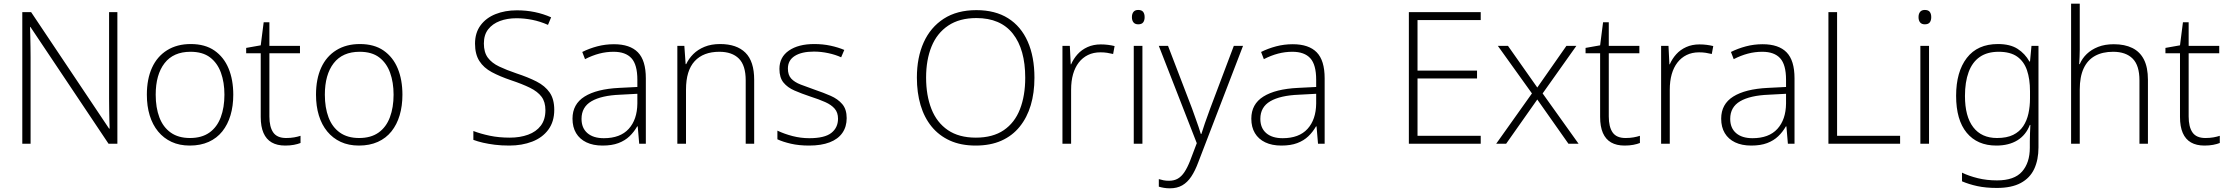

<svg xmlns="http://www.w3.org/2000/svg" viewBox="-20 -780 12093 1042"><path d="M617 0H569L145 -634H143Q144 -607 144.5 -580Q145 -553 145.5 -525.5Q146 -498 146 -468V0H101V-714H149L572 -82H575Q574 -104 573.5 -132Q573 -160 572.5 -189Q572 -218 572 -244V-714H617Z M1246 -266Q1246 -205 1231 -154.5Q1216 -104 1186.5 -67Q1157 -30 1112.5 -10Q1068 10 1010 10Q954 10 911 -10Q868 -30 838 -66.5Q808 -103 792.5 -153.5Q777 -204 777 -266Q777 -351 805 -412.5Q833 -474 887 -507.5Q941 -541 1015 -541Q1093 -541 1144 -505.5Q1195 -470 1220.5 -408.5Q1246 -347 1246 -266ZM825 -266Q825 -196 845 -143Q865 -90 906.5 -60.5Q948 -31 1011 -31Q1075 -31 1116.5 -60.5Q1158 -90 1178 -143.5Q1198 -197 1198 -266Q1198 -333 1179 -385.5Q1160 -438 1120 -468.5Q1080 -499 1014 -499Q921 -499 873 -437Q825 -375 825 -266Z M1533 -31Q1557 -31 1576.5 -34.5Q1596 -38 1611 -43V-4Q1596 2 1575 6Q1554 10 1528 10Q1484 10 1454.5 -7Q1425 -24 1410 -58.5Q1395 -93 1395 -145V-491H1316V-520L1395 -534L1411 -659H1442V-531H1608V-491H1442V-148Q1442 -91 1463 -61Q1484 -31 1533 -31Z M2164 -266Q2164 -205 2149 -154.5Q2134 -104 2104.5 -67Q2075 -30 2030.5 -10Q1986 10 1928 10Q1872 10 1829 -10Q1786 -30 1756 -66.5Q1726 -103 1710.5 -153.5Q1695 -204 1695 -266Q1695 -351 1723 -412.5Q1751 -474 1805 -507.5Q1859 -541 1933 -541Q2011 -541 2062 -505.5Q2113 -470 2138.5 -408.5Q2164 -347 2164 -266ZM1743 -266Q1743 -196 1763 -143Q1783 -90 1824.5 -60.5Q1866 -31 1929 -31Q1993 -31 2034.5 -60.5Q2076 -90 2096 -143.5Q2116 -197 2116 -266Q2116 -333 2097 -385.5Q2078 -438 2038 -468.5Q1998 -499 1932 -499Q1839 -499 1791 -437Q1743 -375 1743 -266Z M2988 -184Q2988 -120 2956 -76.5Q2924 -33 2868.5 -11.5Q2813 10 2744 10Q2700 10 2665 5.5Q2630 1 2601.5 -5.5Q2573 -12 2549 -21V-69Q2588 -54 2637.5 -43.5Q2687 -33 2747 -33Q2802 -33 2846 -49Q2890 -65 2915 -98Q2940 -131 2940 -182Q2940 -227 2919 -255Q2898 -283 2856.5 -303.5Q2815 -324 2752 -345Q2693 -365 2649 -388.5Q2605 -412 2581.5 -449Q2558 -486 2558 -543Q2558 -602 2588 -642.5Q2618 -683 2669.5 -703.5Q2721 -724 2785 -724Q2836 -724 2882 -714.5Q2928 -705 2971 -686L2954 -645Q2911 -664 2868 -672.5Q2825 -681 2783 -681Q2733 -681 2693 -666Q2653 -651 2629.5 -621Q2606 -591 2606 -544Q2606 -496 2627.5 -467Q2649 -438 2689 -419Q2729 -400 2782 -382Q2846 -361 2892 -337.5Q2938 -314 2963 -278Q2988 -242 2988 -184Z M3312 -540Q3399 -540 3442 -496Q3485 -452 3485 -355V0H3449L3441 -94H3438Q3421 -64 3396.5 -40.5Q3372 -17 3336.5 -3.5Q3301 10 3250 10Q3199 10 3162.5 -7.5Q3126 -25 3106.5 -57.5Q3087 -90 3087 -136Q3087 -215 3152.5 -256Q3218 -297 3340 -303L3439 -308V-347Q3439 -429 3407 -464Q3375 -499 3310 -499Q3270 -499 3232 -489Q3194 -479 3155 -459L3140 -498Q3178 -517 3221.5 -528.5Q3265 -540 3312 -540ZM3345 -266Q3244 -262 3190 -230.5Q3136 -199 3136 -135Q3136 -85 3168 -57.5Q3200 -30 3257 -30Q3346 -30 3392 -80.5Q3438 -131 3439 -218V-271Z M3888 -541Q3978 -541 4025.5 -494Q4073 -447 4073 -347V0H4027V-344Q4027 -425 3990 -462Q3953 -499 3884 -499Q3797 -499 3750 -448Q3703 -397 3703 -294V0H3656V-531H3694L3701 -432H3704Q3718 -462 3742.5 -486.5Q3767 -511 3803.5 -526Q3840 -541 3888 -541Z M4575 -139Q4575 -92 4551.5 -58.5Q4528 -25 4482.5 -7.5Q4437 10 4371 10Q4316 10 4272.5 0Q4229 -10 4199 -24V-71Q4237 -53 4281.5 -41.5Q4326 -30 4372 -30Q4455 -30 4491.5 -58.5Q4528 -87 4528 -136Q4528 -169 4510 -190Q4492 -211 4458.5 -226Q4425 -241 4378 -256Q4330 -272 4292 -288.5Q4254 -305 4232 -332Q4210 -359 4210 -406Q4210 -470 4261.5 -505.5Q4313 -541 4399 -541Q4446 -541 4487.5 -532Q4529 -523 4562 -509L4545 -469Q4515 -483 4475.5 -491.5Q4436 -500 4397 -500Q4331 -500 4293.5 -476.5Q4256 -453 4256 -408Q4256 -373 4274 -353.5Q4292 -334 4325.5 -321Q4359 -308 4402 -293Q4449 -277 4488 -260Q4527 -243 4551 -215Q4575 -187 4575 -139Z M5594 -358Q5594 -276 5574 -209Q5554 -142 5514 -92.5Q5474 -43 5414.5 -16.5Q5355 10 5275 10Q5195 10 5135.5 -17Q5076 -44 5036 -93Q4996 -142 4976 -209.5Q4956 -277 4956 -359Q4956 -468 4993 -550Q5030 -632 5102 -678.5Q5174 -725 5279 -725Q5381 -725 5451 -681Q5521 -637 5557.5 -554.5Q5594 -472 5594 -358ZM5006 -359Q5006 -262 5035 -188.5Q5064 -115 5124 -74Q5184 -33 5276 -33Q5368 -33 5427.5 -73.5Q5487 -114 5515.5 -187.5Q5544 -261 5544 -358Q5544 -512 5477 -597Q5410 -682 5279 -682Q5187 -682 5126 -641Q5065 -600 5035.5 -527.5Q5006 -455 5006 -359Z M5954 -539Q5975 -539 5994 -536.5Q6013 -534 6029 -530L6021 -487Q6004 -491 5988 -493.5Q5972 -496 5952 -496Q5914 -496 5884.5 -481.5Q5855 -467 5834.5 -440.5Q5814 -414 5803.5 -377Q5793 -340 5793 -293V0H5746V-531H5786L5791 -431H5793Q5806 -461 5828 -485.5Q5850 -510 5882 -524.5Q5914 -539 5954 -539Z M6180 -531V0H6133V-531ZM6157 -726Q6176 -726 6184 -715.5Q6192 -705 6192 -687Q6192 -669 6184 -658.5Q6176 -648 6157 -648Q6140 -648 6131.5 -658.5Q6123 -669 6123 -687Q6123 -705 6131.5 -715.5Q6140 -726 6157 -726Z M6269 -531H6319L6449 -192Q6460 -161 6469 -136Q6478 -111 6485 -90.5Q6492 -70 6497 -53H6500Q6507 -76 6519 -111Q6531 -146 6547 -189L6676 -531H6726L6483 101Q6466 147 6445 178.5Q6424 210 6396 226Q6368 242 6329 242Q6312 242 6297 239.5Q6282 237 6269 233V192Q6282 196 6295 198.5Q6308 201 6324 201Q6352 201 6372 189.5Q6392 178 6408 154Q6424 130 6439 92L6475 -3Z M6996 -540Q7083 -540 7126 -496Q7169 -452 7169 -355V0H7133L7125 -94H7122Q7105 -64 7080.5 -40.5Q7056 -17 7020.5 -3.5Q6985 10 6934 10Q6883 10 6846.5 -7.5Q6810 -25 6790.5 -57.5Q6771 -90 6771 -136Q6771 -215 6836.5 -256Q6902 -297 7024 -303L7123 -308V-347Q7123 -429 7091 -464Q7059 -499 6994 -499Q6954 -499 6916 -489Q6878 -479 6839 -459L6824 -498Q6862 -517 6905.5 -528.5Q6949 -540 6996 -540ZM7029 -266Q6928 -262 6874 -230.5Q6820 -199 6820 -135Q6820 -85 6852 -57.5Q6884 -30 6941 -30Q7030 -30 7076 -80.5Q7122 -131 7123 -218V-271Z M8016 0H7626V-714H8016V-671H7673V-397H7996V-354H7673V-43H8016Z M8294 -273 8109 -531H8164L8323 -305L8481 -531H8535L8352 -273L8547 0H8492L8323 -240L8154 0H8100Z M8802 -31Q8826 -31 8845.5 -34.5Q8865 -38 8880 -43V-4Q8865 2 8844 6Q8823 10 8797 10Q8753 10 8723.5 -7Q8694 -24 8679 -58.5Q8664 -93 8664 -145V-491H8585V-520L8664 -534L8680 -659H8711V-531H8877V-491H8711V-148Q8711 -91 8732 -61Q8753 -31 8802 -31Z M9203 -539Q9224 -539 9243 -536.5Q9262 -534 9278 -530L9270 -487Q9253 -491 9237 -493.5Q9221 -496 9201 -496Q9163 -496 9133.5 -481.5Q9104 -467 9083.5 -440.5Q9063 -414 9052.5 -377Q9042 -340 9042 -293V0H8995V-531H9035L9040 -431H9042Q9055 -461 9077 -485.5Q9099 -510 9131 -524.5Q9163 -539 9203 -539Z M9546 -540Q9633 -540 9676 -496Q9719 -452 9719 -355V0H9683L9675 -94H9672Q9655 -64 9630.5 -40.5Q9606 -17 9570.5 -3.5Q9535 10 9484 10Q9433 10 9396.5 -7.5Q9360 -25 9340.5 -57.5Q9321 -90 9321 -136Q9321 -215 9386.5 -256Q9452 -297 9574 -303L9673 -308V-347Q9673 -429 9641 -464Q9609 -499 9544 -499Q9504 -499 9466 -489Q9428 -479 9389 -459L9374 -498Q9412 -517 9455.5 -528.5Q9499 -540 9546 -540ZM9579 -266Q9478 -262 9424 -230.5Q9370 -199 9370 -135Q9370 -85 9402 -57.5Q9434 -30 9491 -30Q9580 -30 9626 -80.5Q9672 -131 9673 -218V-271Z M9903 0V-714H9950V-43H10292V0Z M10449 -531V0H10402V-531ZM10426 -726Q10445 -726 10453 -715.5Q10461 -705 10461 -687Q10461 -669 10453 -658.5Q10445 -648 10426 -648Q10409 -648 10400.5 -658.5Q10392 -669 10392 -687Q10392 -705 10400.5 -715.5Q10409 -726 10426 -726Z M10823 -541Q10889 -541 10929.5 -515Q10970 -489 10994 -446H10997L11005 -531H11043V20Q11043 87 11020 136.5Q10997 186 10947 213Q10897 240 10817 240Q10757 240 10711 230Q10665 220 10628 204V157Q10665 175 10713.5 187Q10762 199 10818 199Q10912 199 10954 151Q10996 103 10996 22V-13Q10996 -36 10997 -57.5Q10998 -79 10999 -102H10996Q10975 -47 10928.5 -18.5Q10882 10 10814 10Q10711 10 10653.5 -59.5Q10596 -129 10596 -260Q10596 -390 10654 -465.5Q10712 -541 10823 -541ZM10827 -499Q10765 -499 10724.5 -471Q10684 -443 10664 -389Q10644 -335 10644 -259Q10644 -148 10689 -89.5Q10734 -31 10818 -31Q10871 -31 10905.5 -48Q10940 -65 10960 -95Q10980 -125 10988.5 -164Q10997 -203 10997 -246V-285Q10997 -351 10980.5 -399Q10964 -447 10927 -473Q10890 -499 10827 -499Z M11267 -510Q11267 -489 11266 -470.5Q11265 -452 11264 -432H11267Q11280 -463 11305 -487Q11330 -511 11366.5 -525.5Q11403 -540 11452 -540Q11511 -540 11552.5 -519.5Q11594 -499 11615.5 -456.5Q11637 -414 11637 -347V0H11591V-344Q11591 -425 11554 -462Q11517 -499 11448 -499Q11390 -499 11349.5 -476.5Q11309 -454 11288 -408.5Q11267 -363 11267 -294V0H11220V-760H11267Z M11949 -31Q11973 -31 11992.5 -34.5Q12012 -38 12027 -43V-4Q12012 2 11991 6Q11970 10 11944 10Q11900 10 11870.5 -7Q11841 -24 11826 -58.5Q11811 -93 11811 -145V-491H11732V-520L11811 -534L11827 -659H11858V-531H12024V-491H11858V-148Q11858 -91 11879 -61Q11900 -31 11949 -31Z"/></svg>

Font: Noto Sans Oriya ExtraLight
Style: Regular
Weight: 250
Version: Version 2.003